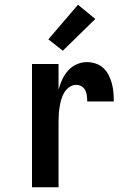

<svg xmlns="http://www.w3.org/2000/svg" viewBox="-20 -790 540 810"><path d="M115 0V-520H227V-412Q233 -434 242.5 -454.5Q252 -475 267 -492Q282 -509 303 -518.5Q324 -528 346 -528Q365 -528 383.5 -522Q402 -516 416 -503Q430 -490 438.5 -473Q447 -456 452 -437.5Q457 -419 458.5 -400Q460 -381 460 -362H348Q348 -374 346.5 -386Q345 -398 340 -408.5Q335 -419 324.5 -425.5Q314 -432 302 -432Q286 -432 272.5 -422.5Q259 -413 251 -399.5Q243 -386 238.5 -370.5Q234 -355 231.5 -339Q229 -323 228 -307.5Q227 -292 227 -276V0ZM245 -576 184 -624 309 -770 382 -710Z"/></svg>

Font: Iosevka Fixed
Style: Bold
Weight: 700
Monospace: yes
Designer: Belleve Invis
Foundry: Belleve Invis
Version: Version 32.3.0